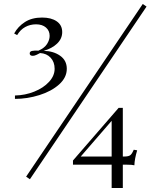

<svg xmlns="http://www.w3.org/2000/svg" viewBox="-20 -844 784 963"><path d="M715 -811 130 55 111 42 696 -824ZM292 -683Q292 -650 266.5 -625.5Q241 -601 199 -589Q248 -588 281.5 -564.5Q315 -541 315 -499Q315 -455 276.5 -420.5Q238 -386 177.5 -367Q117 -348 55 -348V-365Q106 -366 152 -384.5Q198 -403 226 -433.5Q254 -464 254 -499Q254 -533 234 -554.5Q214 -576 181 -578Q176 -575 164.5 -569.5Q153 -564 145 -564Q129 -564 129 -576Q129 -586 140.5 -588.5Q152 -591 173 -590Q203 -603 216 -623.5Q229 -644 229 -664Q229 -690 210.5 -706Q192 -722 161 -722Q131 -722 106.5 -708.5Q82 -695 66 -668L51 -676Q70 -711 105 -733.5Q140 -756 191 -756Q237 -756 264.5 -737Q292 -718 292 -683ZM668 -90Q655 -47 654 -15Q642 -18 616 -18H596V99H540V-18H346V-39L575 -303H596V-59H604Q626 -59 634.5 -66.5Q643 -74 651 -93ZM540 -59V-238L385 -59Z"/></svg>

Font: Playfair Display SC
Style: Regular
Weight: 400
Designer: Claus Eggers Sørensen
Foundry: Claus Eggers Sørensen
Version: Version 1.200; ttfautohint (v1.6)